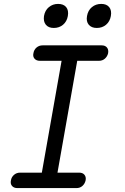

<svg xmlns="http://www.w3.org/2000/svg" viewBox="-20 -962 640 982"><path d="M475 -819Q448 -819 434 -835.5Q420 -852 425 -880Q430 -909 450 -925.5Q470 -942 498 -942Q525 -942 538.5 -925.5Q552 -909 547 -880Q542 -852 522.5 -835.5Q503 -819 475 -819ZM255 -819Q228 -819 214.5 -835.5Q201 -852 205 -880Q210 -909 230 -925.5Q250 -942 277 -942Q305 -942 318.5 -925.5Q332 -909 327 -880Q322 -852 302.5 -835.5Q283 -819 255 -819ZM274 -79H385Q403 -79 412 -68Q421 -57 418 -40Q414 -22 401.5 -11Q389 0 371 0H69Q51 0 41.5 -11Q32 -22 36 -40Q39 -57 52 -68Q65 -79 83 -79H194L295 -651H184Q166 -651 156.5 -662Q147 -673 151 -690Q154 -708 167 -719Q180 -730 198 -730H500Q518 -730 527 -719Q536 -708 533 -690Q529 -673 516.5 -662Q504 -651 486 -651H375Z"/></svg>

Font: Maple Mono NL Light
Style: Italic
Weight: 300
Italic angle: -10°
Monospace: yes
Designer: subframe7536
Version: Version 7.000